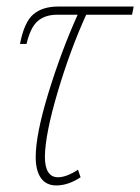

<svg xmlns="http://www.w3.org/2000/svg" viewBox="-20 -556 428 586"><path d="M89 -77Q89 -146 128 -273Q167 -400 217 -511H154Q118 -511 95.5 -492Q73 -473 61 -422H41Q54 -489 82 -512.5Q110 -536 157 -536H388L383 -511H243Q194 -403 156 -275Q118 -147 117 -78Q117 -47 127 -31Q137 -15 157 -15Q183 -15 218 -38L226 -15Q188 10 152 10Q121 10 105 -12.5Q89 -35 89 -77Z"/></svg>

Font: Noto Serif CondThin
Style: Italic
Weight: 250
Width: 3
Italic angle: -12°
Designer: Monotype Design Team
Foundry: Monotype Imaging Inc.
Version: Version 1.001